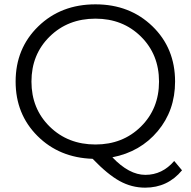

<svg xmlns="http://www.w3.org/2000/svg" viewBox="-20 -726 879 885"><path d="M649 139Q587 139 531.5 108.5Q476 78 407 6Q253 1 152.5 -99.5Q52 -200 52 -350Q52 -503 156.5 -604.5Q261 -706 420 -706Q578 -706 682.5 -605Q787 -504 787 -350Q787 -217 707 -121.5Q627 -26 498 -1Q575 80 650 80Q728 80 783 16L819 59Q753 139 649 139ZM420 -60Q546 -60 629.5 -142.5Q713 -225 713 -350Q713 -475 629.5 -557.5Q546 -640 420 -640Q293 -640 209 -557.5Q125 -475 125 -350Q125 -225 209 -142.5Q293 -60 420 -60Z"/></svg>

Font: Belfius21
Style: Regular
Weight: 400
Designer: Montserrat's base design by Julieta Ulanovsky, modified by Coast SPRL for Belfius Bank NV.
Foundry: Montserrat's base design by Julieta Ulanovsky, modified by Coast SPRL for Belfius Bank NV.
Version: Version 2.000;FEAKit 1.0